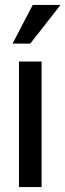

<svg xmlns="http://www.w3.org/2000/svg" viewBox="-20 -760 266 780"><path d="M57 0V-510H149V0ZM103 -583H31L113 -740H226Z"/></svg>

Font: Instrument Sans Condensed Medium
Style: Regular
Weight: 500
Width: 3
Designer: Rodrigo Fuenzalida
Foundry: fragTYPE
Version: Version 1.000;gftools[0.9.28]